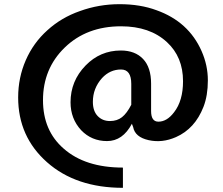

<svg xmlns="http://www.w3.org/2000/svg" viewBox="-20 -682 1067 920"><path d="M609 -180V-280Q609 -349 560 -349Q507 -349 469 -308Q425 -259 425 -194Q425 -150 448 -126Q471 -102 507 -102Q541 -102 564.5 -120.5Q588 -139 609 -180ZM704 -281V-150Q704 -99 739 -99Q780 -99 814 -144Q857 -199 857 -293Q857 -409 780 -480Q698 -556 560 -556Q395 -556 290 -454Q186 -353 186 -202Q186 -56 285 30Q388 121 569 121V218Q344 218 205.5 95.5Q67 -27 67 -215Q67 -310 103.5 -393.5Q140 -477 207 -537Q274 -598 363 -629Q454 -662 553 -662Q652 -662 730 -633Q884 -578 946 -437Q976 -369 976 -297Q976 -224 955 -170Q914 -65 823 -25Q757 4 692 -10.5Q627 -25 618 -73L612 -89Q568 -6 493 -6Q419 -6 369 -58Q318 -113 318 -192Q318 -294 390 -368Q460 -440 559 -440Q627 -440 665.5 -399.5Q704 -359 704 -281Z"/></svg>

Font: Karla Neue
Style: Bold
Weight: 700
Designer: Jonathan Pinhorn
Foundry: PYRS Fontlab Ltd. / Made with FontLab
Version: Version 1.000;PS 001.001;hotconv 1.0.56